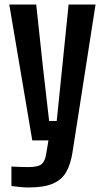

<svg xmlns="http://www.w3.org/2000/svg" viewBox="-20 -620 458 848"><path d="M105.5 208Q89.5 208 68.8 206Q48 204 30.5 201.5V115.5Q44 116.5 66.5 117.2Q89 118 104.5 118Q147 118 162.8 105.8Q178.5 93.5 183.5 62.5L194 0H122.5L21 -600H140L170 -320L197 -85.5H230.5L254.5 -320L283 -600H402L300 54Q292 104.5 273 138.8Q254 173 214.8 190.5Q175.5 208 105.5 208Z"/></svg>

Font: Big Shoulders Text Thin
Style: Bold
Weight: 700
Version: Version 2.002